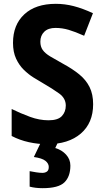

<svg xmlns="http://www.w3.org/2000/svg" viewBox="-20 -744 544 1004"><path d="M467 -199Q467 -101 402.5 -45.5Q338 10 226 10Q179 10 131 -0.5Q83 -11 41 -33V-174Q88 -151 137 -133Q186 -115 234 -115Q283 -115 303.5 -137Q324 -159 324 -192Q324 -230 289.5 -255Q255 -280 203 -310Q182 -322 155.5 -338.5Q129 -355 104.5 -379Q80 -403 64 -437.5Q48 -472 48 -520Q48 -614 107 -669Q166 -724 272 -724Q319 -724 365.5 -712Q412 -700 466 -675L420 -557Q373 -578 339 -588Q305 -598 270 -598Q232 -598 211.5 -578Q191 -558 191 -526Q191 -500 203.5 -482.5Q216 -465 242.5 -449Q269 -433 309 -411Q359 -384 394.5 -355Q430 -326 448.5 -288.5Q467 -251 467 -199ZM348 122Q348 179 317 209.5Q286 240 203 240Q165 240 135 232V151Q150 154 169 157Q188 160 202 160Q215 160 225 153.5Q235 147 235 129Q235 111 217.5 97Q200 83 157 77L194 0H283L269 30Q303 40 325.5 64.5Q348 89 348 122Z"/></svg>

Font: Noto Sans Gujarati UI SemiCondensed
Style: Bold
Weight: 700
Width: 4
Designer: Jelle Bosma - Monotype Design Team, Universal Thirst
Foundry: Monotype Imaging Inc.
Version: Version 2.106; ttfautohint (v1.8.4.7-5d5b)